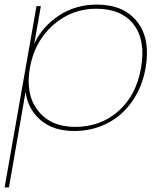

<svg xmlns="http://www.w3.org/2000/svg" viewBox="-27 -567 718 841"><path d="M123 -375Q157.7 -450.2 230.7 -498.5Q303.7 -546.9 397 -546.9Q514.6 -546.9 573.7 -472.2Q632.8 -397.5 610.8 -270Q596.2 -185.5 551.5 -122.3Q506.8 -59.1 441.4 -26.1Q376 6.8 298.8 6.8Q206.1 6.8 150.4 -41.3Q94.7 -89.4 85 -165L12.2 253.9H-6.8L132.8 -540H151.9ZM590.8 -270Q611.8 -390.6 558.6 -459.7Q505.4 -528.8 394 -528.8Q287.1 -528.8 205.8 -457.3Q124.5 -385.7 104 -270Q83.5 -154.3 139.2 -82.8Q194.8 -11.2 301.8 -11.2Q413.6 -11.2 491.9 -80.6Q570.3 -149.9 590.8 -270Z"/></svg>

Font: SVN-Poppins Thin
Style: Italic
Weight: 100
Italic angle: -10°
Designer: Ninad Kale (Devanagari), Jonny Pinhorn (Latin)
Foundry: Indian Type Foundry
Version: Version 3.002 2017